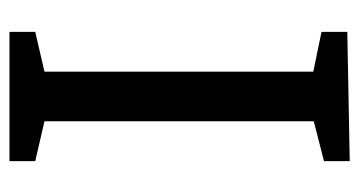

<svg xmlns="http://www.w3.org/2000/svg" viewBox="-192 -548 740 395"><g transform="rotate(90 177.5 -350.0)"><path d="M311 -647 229 -626V-72L311 -53V0H45V-53L127 -72V-625L45 -642V-695L311 -700Z"/></g></svg>

Font: Bitter Medium
Style: Regular
Weight: 500
Designer: Sol Matas, and Bitter project Authors
Foundry: Sol Matas
Version: Version 2.001